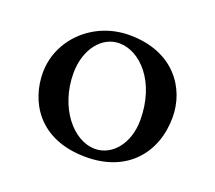

<svg xmlns="http://www.w3.org/2000/svg" viewBox="-94 -628 855 764"><g transform="rotate(20 333.5 -246.0)"><path d="M60.1 -245.6C60.1 -128.9 130.9 11.7 335.9 11.7C511.7 11.7 606.4 -105.5 606.4 -254.9C606.4 -376 522.5 -503.9 334 -503.9C180.7 -503.9 60.1 -386.7 60.1 -245.6ZM175.3 -285.2C175.3 -387.2 233.4 -459.5 307.1 -459.5C395 -459.5 489.3 -362.8 489.3 -200.7C489.3 -99.6 429.7 -31.2 358.4 -31.2C264.6 -31.2 175.3 -142.1 175.3 -285.2Z"/></g></svg>

Font: Stoke
Style: Light
Weight: 300
Designer: Nicole Fally
Foundry: Nicole Fally
Version: Version 1.001